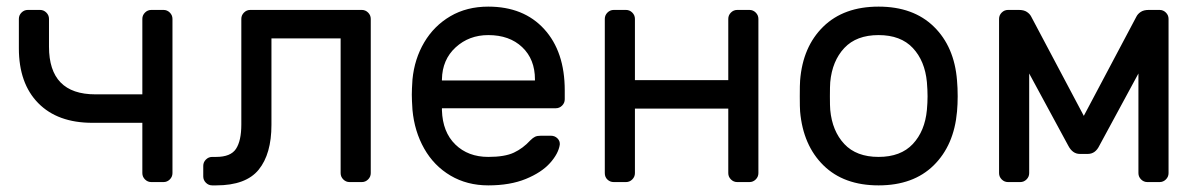

<svg xmlns="http://www.w3.org/2000/svg" viewBox="-20 -550 3625 580"><path d="M268 -265H410V-493Q410 -504 418 -512Q426 -520 437 -520H474Q485 -520 493 -512Q501 -504 501 -493V-27Q501 -16 493 -8Q485 0 474 0H437Q426 0 418 -8Q410 -16 410 -27V-179H259Q154 -179 95.5 -238.5Q37 -298 37 -404V-493Q37 -504 45 -512Q53 -520 64 -520H101Q112 -520 120 -512Q128 -504 128 -493V-409Q128 -265 268 -265Z M1073 -520Q1084 -520 1092 -512Q1100 -504 1100 -493V-27Q1100 -16 1092 -8Q1084 0 1073 0H1036Q1025 0 1017 -8Q1009 -16 1009 -27V-434H800V-173Q800 -85 761.5 -37.5Q723 10 633 10H621Q610 10 602 2Q594 -6 594 -17V-49Q594 -60 602 -68Q610 -76 621 -76H633Q677 -76 693 -100.5Q709 -125 709 -174V-493Q709 -504 717 -512Q725 -520 736 -520Z M1686 -277V-250Q1686 -239 1678 -231Q1670 -223 1659 -223H1315V-217Q1317 -151 1355.5 -113.5Q1394 -76 1455 -76Q1505 -76 1532.5 -89Q1560 -102 1582 -126Q1590 -134 1596.5 -137Q1603 -140 1614 -140H1644Q1656 -140 1664 -132Q1672 -124 1671 -113Q1667 -86 1641.5 -57.5Q1616 -29 1568.5 -9.5Q1521 10 1455 10Q1391 10 1341 -19.5Q1291 -49 1261.5 -101Q1232 -153 1226 -218Q1224 -248 1224 -264Q1224 -280 1226 -310Q1232 -372 1261.5 -422Q1291 -472 1340.5 -501Q1390 -530 1455 -530Q1562 -530 1624 -462Q1686 -394 1686 -277ZM1596 -307V-310Q1596 -371 1557.5 -407.5Q1519 -444 1455 -444Q1397 -444 1356.5 -407Q1316 -370 1315 -310V-307Z M2271 -493V-27Q2271 -16 2263 -8Q2255 0 2244 0H2207Q2196 0 2188 -8Q2180 -16 2180 -27V-222H1898V-27Q1898 -16 1890 -8Q1882 0 1871 0H1834Q1823 0 1815 -7.5Q1807 -15 1807 -27V-493Q1807 -504 1815 -512Q1823 -520 1834 -520H1871Q1882 -520 1890 -512Q1898 -504 1898 -493V-308H2180V-493Q2180 -504 2188 -512Q2196 -520 2207 -520H2244Q2255 -520 2263 -512Q2271 -504 2271 -493Z M2873 -259Q2873 -235 2871 -213Q2862 -111 2800.5 -50.5Q2739 10 2634 10Q2529 10 2467.5 -50.5Q2406 -111 2397 -213Q2396 -224 2396 -259Q2396 -296 2397 -307Q2405 -409 2467 -469.5Q2529 -530 2634 -530Q2739 -530 2801 -469.5Q2863 -409 2871 -307Q2873 -285 2873 -259ZM2634 -444Q2567 -444 2530.5 -405Q2494 -366 2488 -302Q2487 -290 2487 -259Q2487 -229 2488 -218Q2494 -154 2530.5 -115Q2567 -76 2634 -76Q2701 -76 2737.5 -115Q2774 -154 2780 -218Q2782 -240 2782 -259Q2782 -278 2780 -302Q2774 -366 2737.5 -405Q2701 -444 2634 -444Z M3413 -500Q3417 -508 3426 -514Q3435 -520 3450 -520H3483Q3494 -520 3502 -512Q3510 -504 3510 -493V-27Q3510 -16 3502 -8Q3494 0 3483 0H3446Q3435 0 3427 -8Q3419 -16 3419 -27V-328L3301 -110Q3289 -85 3266 -85H3242Q3220 -85 3207 -110L3089 -328V-27Q3089 -16 3081 -8Q3073 0 3062 0H3025Q3014 0 3006 -8Q2998 -16 2998 -27V-493Q2998 -504 3006 -512Q3014 -520 3025 -520H3058Q3073 -520 3082 -514Q3091 -508 3095 -500L3254 -200Z"/></svg>

Font: Contemporary
Style: Regular
Weight: 400
Designer: Victor Tran
Foundry: Victor Tran
Version: Version 1.100